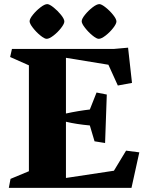

<svg xmlns="http://www.w3.org/2000/svg" viewBox="-20 -914 716 934"><path d="M534.2 -83.5 593.3 -181.2 657.7 -172.9 619.6 0H22.9L31.2 -43.9L120.6 -81.1V-596.2L29.3 -636.7L38.1 -675.8H532.2L603 -682.1L622.1 -510.7L553.2 -498L507.3 -599.1L300.8 -632.8V-361.8Q361.3 -375 417 -381.3L449.7 -463.9L499.5 -454.1L491.2 -218.3L439.9 -226.6L417 -303.7Q351.6 -309.6 300.8 -321.8V-48.3ZM210 -894Q220.2 -894 240.5 -877.9Q260.7 -861.8 276.9 -841.6Q293 -821.3 293 -809.6Q293 -798.3 277.1 -777.8Q261.2 -757.3 240.5 -741.2Q219.7 -725.1 207 -725.1Q196.3 -725.1 176.3 -741.5Q156.2 -757.8 140.1 -778.6Q124 -799.3 124 -810.5Q124 -822.3 140.1 -842.3Q156.2 -862.3 176.8 -878.2Q197.3 -894 210 -894ZM463.4 -894Q473.6 -894 493.9 -877.9Q514.2 -861.8 530.3 -841.6Q546.4 -821.3 546.4 -809.6Q546.4 -798.3 530.5 -777.8Q514.6 -757.3 493.9 -741.2Q473.1 -725.1 460.4 -725.1Q449.7 -725.1 429.7 -741.5Q409.7 -757.8 393.6 -778.6Q377.4 -799.3 377.4 -810.5Q377.4 -822.3 393.6 -842.3Q409.7 -862.3 430.2 -878.2Q450.7 -894 463.4 -894Z"/></svg>

Font: Vesper Libre Heavy
Style: Regular
Weight: 900
Designer: Robert Keller & Kimya Gandhi
Foundry: Mota Italic
Version: Version 1.058